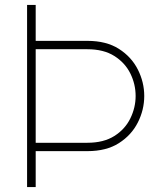

<svg xmlns="http://www.w3.org/2000/svg" viewBox="-20 -760 646 780"><path d="M335 -146H109V-180H335Q401 -180 444.5 -207.5Q488 -235 509.5 -279Q531 -323 531 -370Q531 -418 509.5 -461.5Q488 -505 444.5 -532.5Q401 -560 335 -560H109V-594H335Q412 -594 463 -561.5Q514 -529 540 -477.5Q566 -426 566 -370Q566 -314 540 -262.5Q514 -211 463 -178.5Q412 -146 335 -146ZM125 0H90V-740H125Z"/></svg>

Font: Be Vietnam Pro Variable Thin
Style: Regular
Weight: 100
Designer: Lam Bao, Tony Le, Vietanh Nguyen
Foundry: Yellow Type Foundry
Version: Version 1.002